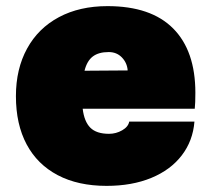

<svg xmlns="http://www.w3.org/2000/svg" viewBox="-20 -595 690 627"><path d="M32 -281Q32 -370 68.5 -436.5Q105 -503 172.5 -539Q240 -575 331 -575Q473 -575 545.5 -502Q618 -429 618 -292Q618 -258 616 -240H250Q255 -198 275 -178Q295 -158 336 -158Q359 -158 379 -169.5Q399 -181 402 -198H615Q610 -135 573.5 -87.5Q537 -40 474 -14Q411 12 328 12Q235 12 168.5 -23Q102 -58 67 -123.5Q32 -189 32 -281ZM397 -365Q395 -390 378 -407.5Q361 -425 335 -425Q302 -425 283 -410.5Q264 -396 256 -364Z"/></svg>

Font: Azeret Mono Black
Style: Regular
Weight: 900
Designer: Martin Vácha
Foundry: Displaay
Version: Version 1.000; Glyphs 3.0.3, build 3074